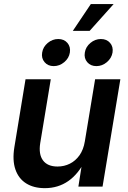

<svg xmlns="http://www.w3.org/2000/svg" viewBox="-20 -931 640 958"><path d="M203.6 7.8Q148.4 7.8 110.6 -15.9Q72.8 -39.6 56.9 -85.4Q41 -131.3 51.8 -197.3L107.4 -535.6H233.4L180.7 -216.8Q171.9 -161.1 194.6 -130.6Q217.3 -100.1 267.1 -100.1Q300.3 -100.1 328.6 -114.3Q356.9 -128.4 376.7 -156.2Q396.5 -184.1 403.3 -225.6L454.6 -535.6H580.6L491.7 0H371.1L392.1 -133.8H406.7Q371.6 -63 320.8 -27.6Q270 7.8 203.6 7.8ZM460.9 -601.1Q432.1 -601.1 415.3 -620.8Q398.4 -640.6 403.3 -668.9Q407.7 -697.3 431.2 -716.8Q454.6 -736.3 483.4 -736.3Q512.7 -736.3 529.3 -716.8Q545.9 -697.3 541.5 -668.9Q536.6 -640.6 513.2 -620.8Q489.7 -601.1 460.9 -601.1ZM248 -601.1Q219.2 -601.1 202.4 -620.8Q185.5 -640.6 190.4 -668.9Q194.8 -697.3 218.3 -716.8Q241.7 -736.3 270.5 -736.3Q299.8 -736.3 316.4 -716.8Q333 -697.3 328.6 -668.9Q324.2 -640.6 300.5 -620.8Q276.9 -601.1 248 -601.1ZM343.3 -776.9 433.1 -910.6H546.9L427.2 -776.9Z"/></svg>

Font: Inter 20pt SemiBold
Style: Italic
Weight: 600
Italic angle: -9.3988°
Version: Version 4.001;git-66647c0bb